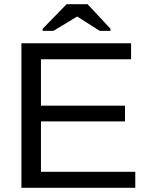

<svg xmlns="http://www.w3.org/2000/svg" viewBox="-20 -894 707 914"><path d="M624 0H82V-688H604V-612H175V-391H575V-316H175V-76H624ZM397 -874 506 -757V-747H455L348 -815H347L234 -747H183V-757L297 -874Z"/></svg>

Font: Libra Sans
Style: Regular
Weight: 400
Foundry: Context Ltd
Version: Version 1.002